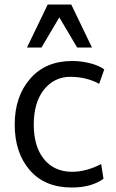

<svg xmlns="http://www.w3.org/2000/svg" viewBox="-20 -816 513 847"><path d="M99.1 -606.4 190.4 -795.9H294.4L385.7 -606.4H320.3L241.7 -739.3L163.1 -606.4ZM296.4 11.2Q177.7 11.2 111.3 -65.4Q44.9 -142.1 44.9 -266.6Q44.9 -390.6 113.3 -468.8Q180.7 -546.9 298.3 -546.9Q339.8 -546.9 378.9 -536.6Q418 -526.4 439.9 -509.8L417.5 -446.3Q360.4 -477.1 290 -477.1Q219.7 -477.1 173.8 -420.4Q128.9 -363.3 128.9 -266.6Q128.9 -169.9 173.8 -114.3Q218.8 -58.6 297.4 -58.1Q360.4 -58.1 426.3 -92.3L436.5 -27.3Q383.3 11.2 296.4 11.2Z"/></svg>

Font: Oxygen-Regular
Style: Regular
Weight: 400
Designer: Vernon Adams
Foundry: Vernon Adams
Version: Version Release 0.2.3 webfont; ttfautohint (v0.93.3-1d66) -l